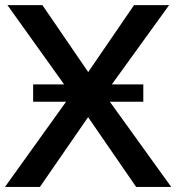

<svg xmlns="http://www.w3.org/2000/svg" viewBox="-25 -739 697 759"><path d="M132.8 0 323.2 -275.9 513.2 0H651.9L409.2 -336.9H541.5V-405.3H417L643.6 -718.8H504.9L323.7 -454.1L142.6 -718.8H4.4L228.5 -405.3H106V-336.9H236.3L-5.4 0Z"/></svg>

Font: Winston Medium
Style: Regular
Weight: 500
Designer: Vernon Adams, Kim Jin-seong, David Berlow, Cristiano Sobral
Foundry: The Winston Project Authors
Version: Version 3.004